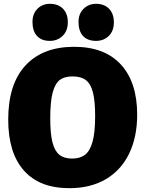

<svg xmlns="http://www.w3.org/2000/svg" viewBox="-20 -970 760 1005"><path d="M23 -344Q23 -530 113.5 -627.5Q204 -725 368 -725Q528 -725 613 -632Q698 -539 698 -370Q698 -252 655.5 -165Q613 -78 533 -31.5Q453 15 343 15Q187 15 105 -77.5Q23 -170 23 -344ZM478 -362Q478 -443 466 -488Q454 -533 428.5 -551.5Q403 -570 359 -570Q318 -570 293.5 -552Q269 -534 256 -486.5Q243 -439 243 -351Q243 -271 254.5 -225.5Q266 -180 290.5 -160Q315 -140 358 -140Q398 -140 424 -159Q450 -178 464 -226.5Q478 -275 478 -362ZM150 -855Q150 -898 176 -924Q202 -950 241 -950Q285 -950 310 -924Q335 -898 335 -853Q335 -809 308 -782.5Q281 -756 241 -756Q197 -756 173.5 -782Q150 -808 150 -855ZM391 -855Q391 -898 417.5 -924Q444 -950 483 -950Q526 -950 551 -924Q576 -898 576 -853Q576 -808 549.5 -782Q523 -756 483 -756Q438 -756 414.5 -782Q391 -808 391 -855Z"/></svg>

Font: Bitter Pro Black
Style: Regular
Weight: 900
Designer: Sol Matas, and Bitter project Authors
Foundry: Sol Matas
Version: Version 1.010